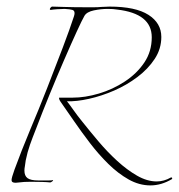

<svg xmlns="http://www.w3.org/2000/svg" viewBox="-20 -553 542 582"><path d="M436 9Q402 9 370 -9Q338 -27 308.5 -56Q279 -85 253 -119Q227 -153 205 -185L164 -244Q161 -248 159.5 -252.5Q158 -257 160 -257H200Q238 -257 280 -269.5Q322 -282 358.5 -306Q395 -330 417.5 -363.5Q440 -397 440 -440Q440 -512 335 -524Q330 -525 322.5 -525.5Q315 -526 307 -526Q286 -526 264.5 -521.5Q243 -517 236 -505Q229 -493 212.5 -457Q196 -421 174.5 -371.5Q153 -322 130.5 -267Q108 -212 89 -162Q79 -137 71 -114.5Q63 -92 58 -67Q57 -57 55.5 -49.5Q54 -42 54 -36Q54 -20 63.5 -13Q73 -6 96 -6H111Q120 -6 128 -6Q136 -6 140 -7Q141 -7 141 -6Q141 -5 137.5 -2.5Q134 0 132 0Q124 -1 107.5 -1.5Q91 -2 74 -2Q63 -2 53.5 -1.5Q44 -1 38 0Q36 0 33 0.5Q30 1 27 1Q15 1 15 -7Q15 -14 24 -39Q33 -64 46 -97Q59 -130 72 -161Q97 -220 122.5 -285Q148 -350 170 -408Q192 -466 204 -503Q205 -506 205.5 -508.5Q206 -511 206 -513Q206 -521 199.5 -523Q193 -525 176 -526Q166 -526 152.5 -525Q139 -524 134 -523Q131 -523 131 -525Q131 -527 133.5 -530Q136 -533 138 -533Q141 -533 173 -532Q205 -531 240 -531Q253 -531 265 -531Q277 -531 287 -532Q294 -532 300 -532.5Q306 -533 312 -533Q391 -533 430 -508Q469 -483 469 -441Q469 -405 449 -374.5Q429 -344 396.5 -319.5Q364 -295 326 -278.5Q288 -262 250 -253.5Q212 -245 183 -246Q191 -236 203 -219Q215 -202 228 -186Q251 -157 278 -125Q305 -93 335 -65.5Q365 -38 395.5 -20.5Q426 -3 455 -3Q477 -3 498 -15Q500 -16 501.5 -14Q503 -12 501 -10Q469 9 436 9Z"/></svg>

Font: Explora
Style: Regular
Weight: 400
Designer: Robert E. Leuschke
Foundry: Robert E. Leuschke
Version: Version 1.010